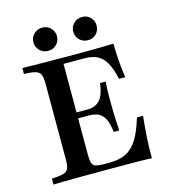

<svg xmlns="http://www.w3.org/2000/svg" viewBox="-109 -820 812 909"><g transform="rotate(-15 297.0 -365.5)"><path d="M41.1 0V-29Q79 -30.6 97.6 -35.9Q116.1 -41.1 122.2 -55.6Q128.2 -70.2 128.2 -98.4V-472.6Q128.2 -501.6 122.2 -515.7Q116.1 -529.8 97.6 -535.5Q79 -541.1 41.1 -541.9V-571Q83.9 -570.2 153.2 -569.4Q222.6 -568.5 316.1 -568.5Q348.4 -568.5 379.4 -569Q410.5 -569.4 437.9 -569.8Q465.3 -570.2 487.9 -571Q487.9 -528.2 491.1 -486.7Q494.4 -445.2 500.8 -403.2H470.2Q458.9 -454 442.3 -483.9Q425.8 -513.7 400.4 -526.6Q375 -539.5 337.1 -539.5H234.7V-92.7Q234.7 -66.9 239.1 -53.6Q243.5 -40.3 256.9 -35.9Q270.2 -31.5 296.8 -31.5H324.2Q372.6 -31.5 405.6 -48Q438.7 -64.5 462.1 -102.4Q485.5 -140.3 504.8 -204.8H534.7Q529 -151.6 525.8 -101.2Q522.6 -50.8 523.4 0Q484.7 -1.6 433.5 -2Q382.3 -2.4 312.9 -2.4Q221.8 -2.4 152.8 -2Q83.9 -1.6 41.1 0ZM208.9 -272.6V-301.6H354V-272.6ZM380.6 -166.9Q376.6 -205.6 366.1 -228.6Q355.6 -251.6 336.7 -262.1Q317.7 -272.6 287.9 -272.6V-301.6Q329 -301.6 350.4 -327Q371.8 -352.4 378.2 -407.3H405.6Q402.4 -359.7 402.8 -334.3Q403.2 -308.9 403.2 -287.1Q403.2 -270.2 403.6 -253.6Q404 -237.1 405.2 -216.5Q406.5 -196 408.1 -166.9ZM376.6 -617.7Q351.6 -617.7 335.1 -634.3Q318.5 -650.8 318.5 -675Q318.5 -698.4 335.1 -714.9Q351.6 -731.5 376.6 -731.5Q400.8 -731.5 416.9 -714.9Q433.1 -698.4 433.1 -675Q433.1 -650.8 416.9 -634.3Q400.8 -617.7 376.6 -617.7ZM181.5 -617.7Q156.5 -617.7 139.9 -634.3Q123.4 -650.8 123.4 -675Q123.4 -698.4 139.9 -714.9Q156.5 -731.5 181.5 -731.5Q205.6 -731.5 222.2 -714.9Q238.7 -698.4 238.7 -675Q238.7 -650.8 222.2 -634.3Q205.6 -617.7 181.5 -617.7Z"/></g></svg>

Font: Playfair 5pt SemiExpanded Light SemiBold
Style: Regular
Weight: 600
Version: Version 2.001;gftools[0.9.30]